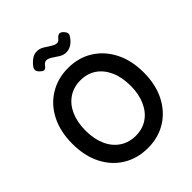

<svg xmlns="http://www.w3.org/2000/svg" viewBox="-259 -1084 1245 1245"><g transform="rotate(-45 363.5 -461.0)"><path d="M364 16Q269 16 194.5 -29Q120 -74 78 -156.5Q36 -239 36 -350Q36 -462 78 -544.5Q120 -627 194.5 -672.5Q269 -718 364 -718Q459 -718 532.5 -672.5Q606 -627 648.5 -544.5Q691 -462 691 -350Q691 -239 648.5 -156.5Q606 -74 532.5 -29Q459 16 364 16ZM364 -96Q427 -96 473 -127.5Q519 -159 544.5 -216.5Q570 -274 570 -350Q570 -427 544.5 -484.5Q519 -542 473 -573.5Q427 -605 364 -605Q302 -605 255 -573.5Q208 -542 182.5 -484.5Q157 -427 157 -350Q157 -274 182.5 -216.5Q208 -159 255 -127.5Q302 -96 364 -96ZM266 -830Q254 -815 243 -817Q232 -819 218 -833Q192 -858 211 -884Q228 -907 250 -922.5Q272 -938 297 -938Q322 -938 345.5 -924Q369 -910 390 -896Q411 -882 428 -882Q443 -882 455 -899Q472 -917 484.5 -916Q497 -915 510 -901Q521 -890 523.5 -877.5Q526 -865 515 -851Q499 -826 476 -811.5Q453 -797 428 -797Q403 -797 380.5 -811Q358 -825 337.5 -839Q317 -853 299 -853Q289 -853 281 -846.5Q273 -840 266 -830Z"/></g></svg>

Font: Zen Maru Gothic
Style: Bold
Weight: 700
Designer: Yoshimichi Ohira
Foundry: Positype
Version: Version 1.001